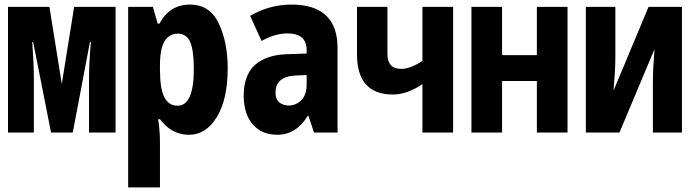

<svg xmlns="http://www.w3.org/2000/svg" viewBox="-20 -579 3040 839"><path d="M128 0V-234Q128 -271 126 -311.5Q124 -352 121 -395H125L203 0H298L373 -395H377Q369 -303 369 -234V0H485V-549H304L250 -212L196 -549H15V0Z M679 -275V-292Q679 -367 699.5 -399.5Q720 -432 757 -432Q795 -432 811 -395.5Q827 -359 827 -278Q827 -117 756 -117Q717 -117 698 -154.5Q679 -192 679 -275ZM679 240V42Q679 12 676.5 -14Q674 -40 671 -58H679Q730 10 806 10Q880 10 927.5 -67.5Q975 -145 975 -281Q975 -394 936 -476.5Q897 -559 810 -559Q721 -559 677 -476H669L648 -549H540V240Z M1184 -174Q1184 -245 1272 -249L1320 -251V-210Q1320 -165 1297 -141.5Q1274 -118 1242 -118Q1217 -118 1200.5 -131.5Q1184 -145 1184 -174ZM1325 -73H1328L1352 0H1455V-369Q1455 -559 1253 -559Q1159 -559 1073 -510L1123 -400Q1182 -433 1236 -433Q1320 -433 1320 -360V-345L1232 -342Q1143 -339 1094 -295Q1045 -251 1045 -161Q1045 -82 1084 -36Q1123 10 1192 10Q1274 10 1325 -73Z M1960 0V-549H1826V-313Q1773 -278 1733 -278Q1673 -278 1673 -343V-549H1540V-342Q1540 -166 1697 -166Q1758 -166 1826 -211V0Z M2174 0V-225H2326V0H2460V-549H2326V-338H2174V-549H2040V0Z M2687 0 2840 -364Q2837 -325 2835 -288.5Q2833 -252 2833 -216V0H2960V-549H2814L2661 -183Q2665 -231 2667 -265Q2669 -299 2669 -336V-549H2540V0Z"/></svg>

Font: Noto Sans Mono UI Condensed ExtraBold
Style: Regular
Weight: 800
Width: 3
Designer: Monotype Design team
Foundry: Monotype Imaging Inc.
Version: 1.000